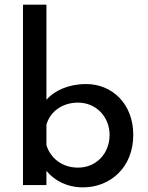

<svg xmlns="http://www.w3.org/2000/svg" viewBox="-20 -797 638 827"><path d="M338 10C453 10 554 -74 554 -216C554 -351 462 -435 351 -435C276 -435 214 -407 180 -367V-777H79V0H180V-61C215 -19 268 10 338 10ZM316 -75C247 -75 197 -116 180 -172V-260C196 -317 249 -355 316 -355C393 -355 452 -295 452 -216C452 -135 394 -75 316 -75Z"/></svg>

Font: Reem Kufi
Style: Regular
Weight: 400
Designer: Khaled Hosny
Version: Version 0.007